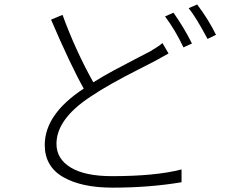

<svg xmlns="http://www.w3.org/2000/svg" viewBox="-20 -819 1040 865"><path d="M711.9 -625 739.3 -578.1Q700.2 -555.7 677.7 -543.9Q661.1 -535.2 599.6 -503.9Q538.1 -472.7 484.9 -442.9Q431.6 -413.1 386.7 -382.8Q234.4 -282.2 234.4 -170.9Q234.4 -103.5 298.3 -64.5Q362.3 -25.4 484.4 -25.4Q681.6 -25.4 797.9 -55.7V2Q653.3 26.4 487.3 26.4Q346.7 26.4 264.2 -21.5Q181.6 -69.3 181.6 -166Q181.6 -304.7 357.4 -419.9Q298.8 -523.4 210 -730.5L261.7 -752Q319.3 -593.8 400.4 -448.2Q442.4 -474.6 491.2 -501Q540 -527.3 588.4 -552.2Q636.7 -577.1 655.3 -586.9Q694.3 -609.4 711.9 -625ZM723.6 -745.1 761.7 -761.7Q811.5 -690.4 844.7 -623L806.6 -605.5Q769.5 -683.6 723.6 -745.1ZM830.1 -782.2 868.2 -798.8Q919.9 -730.5 953.1 -662.1L915 -643.6Q864.3 -739.3 830.1 -782.2Z"/></svg>

Font: Gen Shin Gothic Light
Style: Regular
Weight: 200
Designer: [Source Han Sans]
Ryoko NISHIZUKA  (kana & ideographs); Paul D. Hunt (Latin, Greek & Cyrillic); Wenlong ZHANG  (bopomofo
Version: Version 1.002.20150607